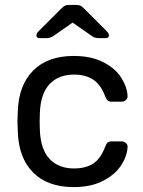

<svg xmlns="http://www.w3.org/2000/svg" viewBox="-20 -760 590 790"><path d="M51.8 -259.8 53.2 -299.8Q56.2 -408.7 116 -469.2Q175.8 -529.8 283.2 -529.8Q355 -529.8 404.5 -504.4Q454.1 -479 478.5 -440.9Q502.9 -402.8 504.9 -365.2Q505.9 -356.4 498.5 -349.1Q491.2 -341.8 481.9 -341.8H438Q428.2 -341.8 423.1 -346.4Q418 -351.1 413.1 -362.8Q395 -411.6 363.5 -432.4Q332 -453.1 284.2 -453.1Q221.2 -453.1 184.1 -414.1Q147 -375 144 -294.9L143.1 -259.8L144 -225.1Q147 -145 184.1 -106Q221.2 -66.9 284.2 -66.9Q333 -66.9 364 -87.4Q395 -107.9 413.1 -157.2Q418 -169.4 423.1 -173.8Q428.2 -178.2 438 -178.2H481.9Q490.7 -178.2 498.3 -171.1Q505.9 -164.1 504.9 -154.8Q502.9 -117.7 478.5 -79.8Q454.1 -42 404.5 -16.1Q355 9.8 283.2 9.8Q175.8 9.8 116 -50.5Q56.2 -110.8 53.2 -220.2ZM129.9 -614.7Q129.9 -623.5 141.1 -633.8L231.9 -724.6Q241.7 -734.4 248.3 -737.1Q254.9 -739.7 265.1 -739.7H293Q302.7 -739.7 309.3 -737.3Q315.9 -734.9 326.2 -724.6L417 -633.8Q428.2 -622.6 428.2 -614.7Q428.2 -602.5 413.1 -603H388.2Q371.1 -603 360.8 -609.9L278.8 -667L196.8 -609.9Q184.6 -603 168.9 -603H144Q129.9 -602.5 129.9 -614.7Z"/></svg>

Font: Rubik AZ
Style: Regular
Weight: 400
Designer: Hubert and Fischer
Foundry: Hubert & Fischer
Version: Version 2.000